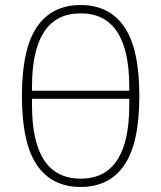

<svg xmlns="http://www.w3.org/2000/svg" viewBox="-20 -730 640 762"><path d="M300 12Q186 12 126.5 -75Q67 -162 67 -349Q67 -536 126.5 -623Q186 -710 300 -710Q414 -710 473.5 -623Q533 -536 533 -349Q533 -162 473.5 -75Q414 12 300 12ZM300 -21Q397 -21 445 -94.5Q493 -168 493 -311V-338H107V-311Q107 -168 155 -94.5Q203 -21 300 -21ZM107 -370H493V-387Q493 -530 445 -603.5Q397 -677 300 -677Q203 -677 155 -603.5Q107 -530 107 -387Z"/></svg>

Font: IBM Plex Mono ExtraLight
Style: Regular
Weight: 200
Monospace: yes
Designer: Mike Abbink, Paul van der Laan, Pieter van Rosmalen
Foundry: Bold Monday
Version: Version 2.3